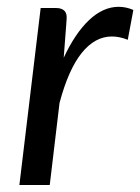

<svg xmlns="http://www.w3.org/2000/svg" viewBox="-20 -530 402 550"><path d="M35.5 0 96.5 -507H141Q155 -507 163 -500.5Q171 -494 171 -480.5Q171 -478.5 170.8 -474.8Q170.5 -471 170.2 -467Q170 -463 169.8 -460Q169.5 -457 169.5 -456.5L162.5 -364.5Q195 -434.5 235.2 -472.5Q275.5 -510.5 320 -510.5Q341 -510.5 362 -501.5L346 -416Q322.5 -425.5 300.5 -425.5Q252 -425.5 214 -378.2Q176 -331 150.5 -235L122.5 0Z"/></svg>

Font: LatoHex
Style: Italic
Weight: 400
Italic angle: -7°
Designer: Lukasz Dziedzic
Foundry: tyPoland Lukasz Dziedzic
Version: Version 1.104; Western+Polish opensource